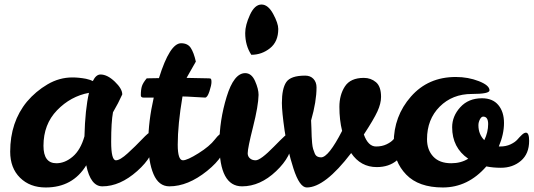

<svg xmlns="http://www.w3.org/2000/svg" viewBox="-20 -820 2357 848"><path d="M360 -472Q381 -467 390 -462Q404 -491 424 -491Q454 -491 487 -459.5Q520 -428 520 -403Q503 -365 479 -324Q471 -281 471 -194Q471 -112 492 -112Q510 -112 544 -143Q578 -174 607.5 -205Q637 -236 644 -236Q662 -236 662 -198Q662 -132 586 -64.5Q510 3 432 3Q380 3 361 -90Q301 8 182 8Q112 8 68.5 -35Q25 -78 25 -150Q25 -281 99 -371Q138 -417 190 -447.5Q242 -478 300 -478Q328 -478 360 -472ZM229 -99Q267 -99 301.5 -128.5Q336 -158 353 -218Q356 -337 373 -410Q292 -395 232 -333Q172 -271 172 -176Q172 -99 229 -99Z M628 -474Q660 -474 682 -475Q730 -629 780 -629Q809 -629 822.5 -608.5Q836 -588 845 -548L804 -476Q896 -474 903 -474Q910 -474 912 -471Q914 -468 914 -458Q914 -444 905 -416.5Q896 -389 886 -389Q880 -389 841 -391.5Q802 -394 786 -394Q765 -270 765 -181Q765 -112 788 -112Q807 -112 856.5 -143Q906 -174 929 -204Q951 -233 965 -233Q979 -233 979 -198Q979 -133 894.5 -65Q810 3 728 3Q681 3 658 -51Q635 -105 635 -193Q635 -283 659 -389H614Q602 -389 602 -399Q602 -425 607 -440Q612 -455 628 -474Z M1049 3Q949 3 949 -184Q949 -288 981 -392.5Q1013 -497 1063 -497Q1091 -497 1106.5 -462Q1122 -427 1122 -401Q1121 -352 1097.5 -259Q1074 -166 1074 -143Q1074 -129 1084 -120.5Q1094 -112 1109 -112Q1131 -112 1190 -172.5Q1249 -233 1256 -233Q1270 -233 1270 -198Q1270 -131 1199.5 -64Q1129 3 1049 3ZM1090 -578Q1063 -619 1063 -674Q1063 -709 1084 -754.5Q1105 -800 1135 -800Q1164 -800 1186.5 -758.5Q1209 -717 1209 -692Q1209 -636 1172.5 -607Q1136 -578 1090 -578Z M1335 8Q1303 8 1276 -76Q1249 -160 1237 -243.5Q1225 -327 1225 -365Q1225 -429 1244.5 -457.5Q1264 -486 1328 -486Q1351 -486 1364.5 -471.5Q1378 -457 1378 -434Q1378 -372 1354 -288Q1355 -274 1355.5 -252.5Q1356 -231 1356.5 -218Q1357 -205 1358.5 -188.5Q1360 -172 1363 -162Q1366 -152 1370 -142.5Q1374 -133 1381 -129Q1388 -125 1398 -125Q1431 -125 1491 -242Q1479 -290 1479 -348Q1479 -401 1503.5 -438.5Q1528 -476 1587 -476Q1618 -476 1640.5 -457Q1663 -438 1663 -392Q1663 -363 1647 -328Q1631 -293 1587 -226Q1606 -173 1641 -173Q1667 -173 1687 -182.5Q1707 -192 1717 -203.5Q1727 -215 1737 -224.5Q1747 -234 1755 -234Q1769 -234 1769 -198Q1769 -142 1733.5 -112Q1698 -82 1644 -82Q1573 -82 1531 -144Q1415 8 1335 8Z M1993 -480Q2048 -480 2095 -461.5Q2142 -443 2142 -421Q2142 -405 2064 -405Q1978 -405 1922 -349Q1866 -293 1866 -205Q1866 -158 1893.5 -128.5Q1921 -99 1973 -99Q2016 -99 2048 -119Q1977 -168 1977 -258Q1977 -307 2013 -346.5Q2049 -386 2109 -386Q2156 -386 2181 -356Q2206 -326 2206 -277Q2206 -227 2183 -173H2189Q2215 -173 2235 -182.5Q2255 -192 2265 -203.5Q2275 -215 2285 -224.5Q2295 -234 2303 -234Q2317 -234 2317 -198Q2317 -141 2281 -110Q2245 -79 2192 -79Q2158 -79 2128 -85Q2047 8 1936 8Q1829 8 1774 -49Q1719 -106 1719 -189Q1719 -307 1795 -393.5Q1871 -480 1993 -480ZM2093 -267Q2093 -227 2119 -201Q2136 -236 2136 -272Q2136 -305 2114 -305Q2106 -305 2099.5 -292.5Q2093 -280 2093 -267Z"/></svg>

Font: LeckerliOne
Style: Regular
Weight: 400
Designer: Gesine Todt
Foundry: Gesine Todt
Version: Version 1.000